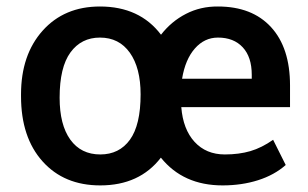

<svg xmlns="http://www.w3.org/2000/svg" viewBox="-20 -558 943 588"><path d="M44.4 -269Q44.4 -390.1 110.6 -464.1Q176.8 -538.1 286.1 -538.1Q407.7 -538.1 473.1 -451.7Q504.9 -492.7 549.6 -515.6Q594.2 -538.6 647.5 -538.1Q752 -538.1 810.1 -474.9Q868.2 -411.6 868.2 -296.4V-230H535.2Q540.5 -162.1 575.9 -123.5Q611.3 -85 668.5 -85Q711.9 -85 746.8 -95.2Q781.7 -105.5 816.4 -129.9L855 -52.7Q820.3 -22 770.3 -6.1Q720.2 9.8 661.6 9.8Q541 9.8 472.7 -75.2Q407.2 9.8 287.1 9.8Q176.3 9.8 110.4 -63.7Q44.4 -137.2 44.4 -263.2ZM162.6 -258.8Q162.6 -175.8 195.3 -130.4Q228 -85 287.1 -85Q345.2 -85 377.9 -130.1Q410.6 -175.3 410.6 -269Q410.6 -350.1 377.7 -396.5Q344.7 -442.9 286.1 -442.9Q229 -442.9 195.8 -397.5Q162.6 -352.1 162.6 -258.8ZM647.5 -442.9Q606 -442.9 576.7 -409.4Q547.4 -376 537.6 -316.9H751V-329.1Q751 -383.3 723.4 -413.1Q695.8 -442.9 647.5 -442.9Z"/></svg>

Font: RobotoDraft Medium
Style: Regular
Weight: 500
Version: Version 2.001152; 2014